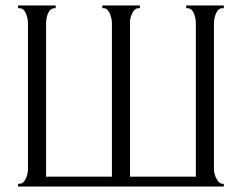

<svg xmlns="http://www.w3.org/2000/svg" viewBox="-20 -680 889 700"><path d="M353 -650V-660H490V-650H485Q471 -650 462.5 -632.5Q454 -615 454 -600V-36H694V-595Q694 -614 687 -631Q680 -648 666 -650H659V-660H796V-650H791Q776 -650 768 -632Q760 -614 760 -595V-62Q760 -46 769.5 -28Q779 -10 791 -10H796V0H46V-10H51Q65 -10 73.5 -27.5Q82 -45 82 -62V-595Q82 -614 74 -632Q66 -650 51 -650H46V-660H183V-650H176Q162 -648 155 -631Q148 -614 148 -595V-36H388V-595Q388 -613 380 -631.5Q372 -650 358 -650Z"/></svg>

Font: Forum
Style: Regular
Weight: 400
Designer: Denis Masharov
Foundry: Denis Masharov
Version: Version 1.000